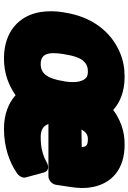

<svg xmlns="http://www.w3.org/2000/svg" viewBox="144 -760 664 993"><g transform="rotate(90 476.5 -264.0)"><path d="M473 -12C513 24 571 48 646 48C738 48 817 22 879 -21C891 -30 903 -49 898 -65L873 -157C865 -188 836 -182 822 -174C784 -153 747 -142 689 -142C651 -142 631 -156 622 -182H893C909 -182 932 -197 936 -220L948 -299C954 -339 955 -376 948 -410C929 -509 856 -576 729 -576C658 -577 598 -553 549 -517C510 -553 452 -576 378 -576C334 -576 293 -569 253 -552C143 -506 67 -405 46 -269L44 -259C37 -217 37 -177 43 -140C61 -31 143 48 283 48C358 48 420 25 473 -12ZM349 -386C362 -386 372 -384 379 -380C400 -365 411 -330 402 -269L400 -259C387 -178 362 -142 312 -142C261 -142 247 -177 260 -259L262 -269C274 -349 300 -386 349 -386ZM741 -354 650 -353C664 -376 677 -386 700 -386C732 -386 740 -377 741 -354Z"/></g></svg>

Font: Asimov Print
Style: EIt
Weight: 500
Designer: Google
Version: Version 2.000980; 2014